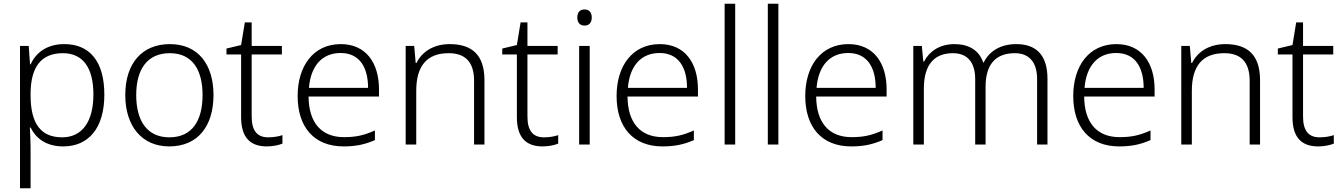

<svg xmlns="http://www.w3.org/2000/svg" viewBox="-20 -780 7242 1036"><path d="M327 -542C228 -542 172 -491 145 -433H142L135 -532H88V236H145V17C145 -16 143 -58 141 -92H145C172 -36 227 10 321 10C458 10 543 -89 543 -269C543 -450 463 -542 327 -542ZM319 -493C429 -493 484 -413 484 -270C484 -126 425 -39 315 -39C199 -39 145 -115 145 -266V-276C146 -416 200 -493 319 -493Z M1132 -267C1132 -432 1049 -542 897 -542C747 -542 656 -439 656 -267C656 -99 746 10 893 10C1048 10 1132 -100 1132 -267ZM715 -267C715 -408 776 -493 896 -493C1021 -493 1073 -399 1073 -267C1073 -131 1018 -39 894 -39C772 -39 715 -130 715 -267Z M1427 -39C1366 -39 1338 -77 1338 -151V-486H1501V-532H1338V-659H1301L1281 -537L1202 -518V-486H1281V-148C1281 -37 1331 10 1420 10C1453 10 1484 3 1504 -5V-51C1485 -44 1457 -39 1427 -39Z M1819 -542C1671 -542 1586 -424 1586 -262C1586 -95 1674 10 1834 10C1902 10 1950 -1 2003 -24V-76C1944 -50 1902 -40 1836 -40C1714 -40 1646 -118 1645 -259H2025V-298C2025 -440 1955 -542 1819 -542ZM1818 -494C1919 -494 1966 -418 1966 -306H1647C1657 -427 1720 -494 1818 -494Z M2407 -542C2317 -542 2256 -499 2227 -440H2223L2215 -532H2169V0H2226V-290C2226 -425 2284 -493 2401 -493C2490 -493 2538 -446 2538 -344V0H2594V-348C2594 -482 2528 -542 2407 -542Z M2915 -39C2854 -39 2826 -77 2826 -151V-486H2989V-532H2826V-659H2789L2769 -537L2690 -518V-486H2769V-148C2769 -37 2819 10 2908 10C2941 10 2972 3 2992 -5V-51C2973 -44 2945 -39 2915 -39Z M3134 -729C3109 -729 3095 -713 3095 -686C3095 -658 3109 -642 3134 -642C3159 -642 3173 -658 3173 -686C3173 -713 3159 -729 3134 -729ZM3162 -532H3105V0H3162Z M3540 -542C3392 -542 3307 -424 3307 -262C3307 -95 3395 10 3555 10C3623 10 3671 -1 3724 -24V-76C3665 -50 3623 -40 3557 -40C3435 -40 3367 -118 3366 -259H3746V-298C3746 -440 3676 -542 3540 -542ZM3539 -494C3640 -494 3687 -418 3687 -306H3368C3378 -427 3441 -494 3539 -494Z M3947 0V-760H3890V0Z M4180 0V-760H4123V0Z M4558 -542C4410 -542 4325 -424 4325 -262C4325 -95 4413 10 4573 10C4641 10 4689 -1 4742 -24V-76C4683 -50 4641 -40 4575 -40C4453 -40 4385 -118 4384 -259H4764V-298C4764 -440 4694 -542 4558 -542ZM4557 -494C4658 -494 4705 -418 4705 -306H4386C4396 -427 4459 -494 4557 -494Z M5464 -542C5381 -542 5319 -506 5288 -443H5285C5263 -509 5207 -542 5130 -542C5047 -542 4993 -500 4966 -448H4962L4954 -532H4908V0H4965V-302C4965 -431 5021 -493 5122 -493C5196 -493 5242 -448 5242 -353V0H5298V-311C5298 -435 5354 -493 5456 -493C5530 -493 5576 -448 5576 -353V0H5632V-355C5632 -485 5569 -542 5464 -542Z M6004 -542C5856 -542 5771 -424 5771 -262C5771 -95 5859 10 6019 10C6087 10 6135 -1 6188 -24V-76C6129 -50 6087 -40 6021 -40C5899 -40 5831 -118 5830 -259H6210V-298C6210 -440 6140 -542 6004 -542ZM6003 -494C6104 -494 6151 -418 6151 -306H5832C5842 -427 5905 -494 6003 -494Z M6592 -542C6502 -542 6441 -499 6412 -440H6408L6400 -532H6354V0H6411V-290C6411 -425 6469 -493 6586 -493C6675 -493 6723 -446 6723 -344V0H6779V-348C6779 -482 6713 -542 6592 -542Z M7100 -39C7039 -39 7011 -77 7011 -151V-486H7174V-532H7011V-659H6974L6954 -537L6875 -518V-486H6954V-148C6954 -37 7004 10 7093 10C7126 10 7157 3 7177 -5V-51C7158 -44 7130 -39 7100 -39Z"/></svg>

Font: Noto Sans Khmer UI Light
Style: Regular
Weight: 300
Designer: Danh Hong and the Monotype Design Team
Foundry: Monotype Imaging Inc.
Version: Version 2.002